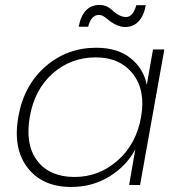

<svg xmlns="http://www.w3.org/2000/svg" viewBox="-20 -741 713 769"><path d="M53.2 -272Q75.2 -398.9 161.9 -474.4Q248.5 -549.8 365.2 -549.8Q450.7 -549.8 502.9 -508.1Q555.2 -466.3 567.9 -400.9L592.8 -543H638.2L541 0H497.1L522 -143.1Q487.3 -77.1 419.2 -34.7Q351.1 7.8 265.1 7.8Q150.4 7.8 90.8 -68.8Q31.2 -145.5 53.2 -272ZM544.9 -272Q564 -378.9 512.2 -445.1Q460.4 -511.2 363.8 -511.2Q264.2 -511.2 191.2 -447Q118.2 -382.8 99.1 -272Q80.1 -161.1 129.6 -96.7Q179.2 -32.2 278.8 -32.2Q376 -32.2 450.9 -97.9Q525.9 -163.6 544.9 -272ZM333 -633.8H294.9Q312 -721.2 378.9 -721.2Q410.2 -721.2 435.1 -694.8Q460.9 -672.9 484.9 -672.9Q512.7 -672.9 525.9 -720.2H564Q556.6 -678.7 535.4 -655.8Q514.2 -632.8 481 -632.8Q454.1 -632.8 423.8 -653.8Q418.9 -657.2 408.4 -665.8Q397.9 -674.3 391.4 -677.7Q384.8 -681.2 376 -681.2Q345.2 -681.2 333 -633.8Z"/></svg>

Font: SVN-Poppins ExtraLight
Style: Italic
Weight: 200
Italic angle: -10°
Designer: Ninad Kale (Devanagari), Jonny Pinhorn (Latin)
Foundry: Indian Type Foundry
Version: Version 3.002 2017